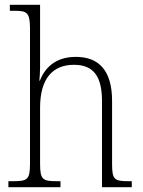

<svg xmlns="http://www.w3.org/2000/svg" viewBox="-20 -780 594 800"><path d="M15 0H232V-25H220C158 -25 147 -30 147 -98V-331C147 -452 199 -510 288 -510C372 -510 405 -459 405 -358V0H529V-25H518C456 -25 447 -31 447 -98V-360C447 -486 392 -543 296 -543C209 -543 166 -495 146 -444H144C145 -456 147 -478 147 -497V-760H21V-735H40C92 -735 105 -729 105 -660V-99C105 -30 94 -25 32 -25H15Z"/></svg>

Font: Noto Serif Myanmar SemiCondensed ExtraLight
Style: Regular
Weight: 200
Width: 4
Designer: Ben Mitchell and the Monotype Design Team
Foundry: Monotype Imaging Inc.
Version: Version 2.106